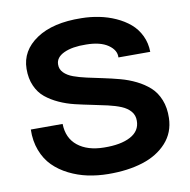

<svg xmlns="http://www.w3.org/2000/svg" viewBox="-85 -852 934 946"><g transform="rotate(-10 382.0 -378.5)"><path d="M43 -271Q41.5 -213.4 59.6 -166Q77.6 -118.7 109.9 -86.4Q142.1 -54.2 186.5 -32Q231 -9.8 279.5 0.5Q328.1 10.7 380.9 11.2Q478.5 12.2 554 -11.5Q629.4 -35.2 675.3 -85.9Q721.2 -136.7 723.1 -209Q724.6 -260.3 708.5 -300.3Q692.4 -340.3 664.1 -365.7Q635.7 -391.1 598.6 -409.4Q561.5 -427.7 520.5 -438.7Q479.5 -449.7 438.2 -458.3Q397 -466.8 359.4 -475.1Q321.8 -483.4 293.2 -493.9Q264.6 -504.4 247.6 -521.7Q230.5 -539.1 231 -563Q231 -598.6 272.9 -618.2Q314.9 -637.7 383.8 -636.2Q454.6 -635.7 493.4 -608.9Q532.2 -582 529.8 -545.9H689Q688.5 -589.8 670.7 -627Q652.8 -664.1 623 -689.5Q593.3 -714.8 553.7 -732.7Q514.2 -750.5 471.2 -759Q428.2 -767.6 383.8 -768.1Q240.7 -771 158 -715.3Q75.2 -659.7 74.2 -568.8Q73.7 -520.5 90.3 -483.2Q106.9 -445.8 135.3 -422.9Q163.6 -399.9 200.4 -383.1Q237.3 -366.2 278.3 -356.4Q319.3 -346.7 360.1 -338.6Q400.9 -330.6 438 -322Q475.1 -313.5 503.4 -301.8Q531.7 -290 548.6 -270.3Q565.4 -250.5 564.9 -223.1Q564.9 -171.9 516.1 -145.8Q467.3 -119.6 382.8 -121.1Q300.8 -122.1 252.2 -160.9Q203.6 -199.7 202.1 -271Z"/></g></svg>

Font: Montserrat arm SemiBold
Style: Regular
Weight: 600
Designer: Julieta Ulanovsky
Foundry: Julieta Ulanovsky
Version: Version 6.000;PS 006.000;hotconv 1.0.88;makeotf.lib2.5.64775